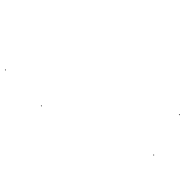

<svg xmlns="http://www.w3.org/2000/svg" viewBox="-80 -839 1137 1137"><g transform="rotate(45 489.0 -270.0)"><path d="M913.5 -538.5H918.5V-543.5H913.5ZM-2.5 2.5H2.5V-2.5H-2.5ZM298.6 2.5H303.6V-2.5H298.6ZM974.5 -262H979.5V-267H974.5Z"/></g></svg>

Font: FRB American Cursive Just Endings
Style: Italic
Weight: 400
Italic angle: -25°
Version: Version 2.0;Modular Font Editor K font №1